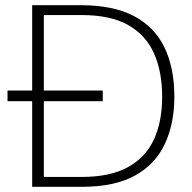

<svg xmlns="http://www.w3.org/2000/svg" viewBox="-20 -720 740 740"><path d="M9 -330V-371H376V-330ZM104 0V-700H291Q416 -700 495.5 -658.5Q575 -617 613.5 -538Q652 -459 652 -347Q652 -244 615.5 -165.5Q579 -87 500.5 -43.5Q422 0 295 0ZM149 -38H294Q404 -38 472.5 -75.5Q541 -113 573 -182Q605 -251 605 -347Q605 -444 573.5 -514.5Q542 -585 474 -623.5Q406 -662 294 -662H149Z"/></svg>

Font: DM Sans 18pt ExtraLight
Style: Regular
Weight: 250
Designer: Colophon Foundry, Jonny Pinhorn
Foundry: Colophon Foundry
Version: Version 4.004;gftools[0.9.30]